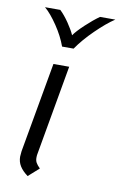

<svg xmlns="http://www.w3.org/2000/svg" viewBox="-82 -745 506 804"><g transform="rotate(10 171.0 -343.5)"><path d="M49 -64Q49 -71 51 -87L119 -470H186L118 -85Q117 -80 117 -71Q117 -59 122 -50Q127 -41 139 -29L94 11Q71 -6 60 -24Q49 -42 49 -64ZM43 -698H108Q127 -680 146.5 -651.5Q166 -623 175 -602Q188 -621 219 -650Q250 -679 277 -698H342Q307 -675 263 -632Q219 -589 191 -548H142Q127 -590 98 -633Q69 -676 43 -698Z"/></g></svg>

Font: KoHo
Style: Italic
Weight: 400
Italic angle: -10°
Designer: Cadson Demak & Katatrad Team
Foundry: Cadson Demak Co.,Ltd.
Version: Version 1.000